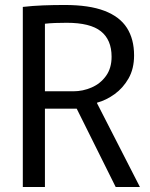

<svg xmlns="http://www.w3.org/2000/svg" viewBox="-20 -751 603 771"><path d="M71.6 -723.2Q111.4 -727.8 153.3 -729.4Q195.2 -731 239.8 -731Q338 -731 399.3 -707.6Q460.7 -684.2 489.6 -639.1Q518.4 -594.1 518.4 -528.6Q518.4 -475 496.3 -436.2Q474.1 -397.4 440.1 -372.9Q406.2 -348.5 369.6 -338.6V-336.6L541.9 0H444.6L288.1 -314.5H160.4V0H71.6ZM274.3 -384.4Q313.1 -384.4 348.3 -399.9Q383.6 -415.3 405.8 -446.3Q428.1 -477.3 428.1 -523.1Q428.1 -591.1 385.2 -625.3Q342.4 -659.5 247.9 -659.5Q224.3 -659.5 201.9 -658.7Q179.5 -657.9 160.4 -655.7V-384.4Z"/></svg>

Font: Murecho Thin
Style: Regular
Weight: 100
Designer: Neil Summerour
Foundry: Positype
Version: Version 1.010